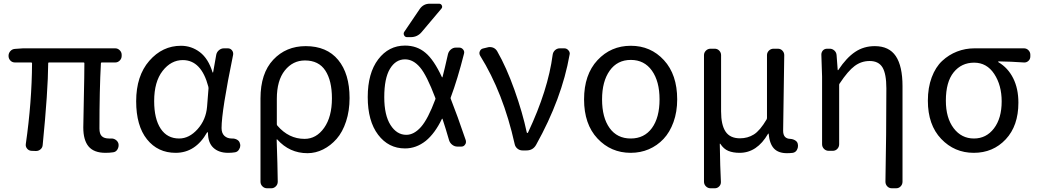

<svg xmlns="http://www.w3.org/2000/svg" viewBox="-20 -800 5513 1021"><path d="M541 12.7Q479.5 12.7 451.2 -21Q422.9 -54.7 422.9 -122.1Q422.9 -148.4 425.8 -274.9Q428.7 -401.4 428.7 -463.9Q428.7 -467.8 424.8 -467.8H240.2Q236.3 -467.8 236.3 -463.9Q235.4 -315.4 207 -29.3Q206.1 -14.6 194.8 -5.4Q183.6 3.9 168.9 2.9L146.5 2Q132.8 1 124 -9.8Q115.2 -20.5 117.2 -34.2Q149.4 -257.8 150.4 -463.9Q150.4 -467.8 145.5 -467.8H59.6Q44.9 -467.8 35.2 -478Q25.4 -488.3 25.4 -502.9Q25.4 -517.6 35.2 -528.3Q44.9 -539.1 59.6 -540L102.5 -543H592.8Q606.4 -543 616.7 -532.7Q627 -522.5 627 -508.8V-502.9Q627 -488.3 616.7 -478Q606.4 -467.8 592.8 -467.8H521.5Q516.6 -467.8 516.6 -463.9Q508.8 -322.3 508.8 -116.2Q508.8 -87.9 521.5 -75.7Q534.2 -63.5 559.6 -63.5Q564.5 -63.5 569.3 -63.5Q584 -64.5 595.7 -56.2Q607.4 -47.9 610.4 -34.2V-33.2Q612.3 -18.6 604.5 -5.4Q596.7 7.8 582 9.8Q563.5 12.7 541 12.7Z M914.1 12.7Q819.3 12.7 761.7 -59.1Q704.1 -130.9 704.1 -261.7Q704.1 -396.5 773.9 -476.6Q843.8 -556.6 942.4 -556.6Q998 -556.6 1043 -522.5Q1087.9 -488.3 1110.4 -415Q1110.4 -414.1 1111.8 -414.1Q1113.3 -414.1 1113.3 -415L1129.9 -508.8Q1132.8 -523.4 1144.5 -533.2Q1156.2 -543 1170.9 -543H1191.4Q1205.1 -543 1213.4 -532.7Q1221.7 -522.5 1219.7 -508.8Q1158.2 -210 1158.2 -119.1Q1158.2 -91.8 1173.3 -77.6Q1188.5 -63.5 1211.9 -63.5Q1213.9 -63.5 1215.8 -63.5Q1230.5 -63.5 1242.2 -56.2Q1253.9 -48.8 1255.9 -36.1L1256.8 -35.2Q1257.8 -30.3 1257.8 -26.4Q1257.8 -15.6 1252 -6.8Q1245.1 6.8 1230.5 9.8Q1212.9 12.7 1193.4 12.7Q1143.6 12.7 1114.7 -14.2Q1085.9 -41 1085.9 -94.7Q1085.9 -96.7 1084 -96.7Q1082 -96.7 1081.1 -95.7Q1019.5 12.7 914.1 12.7ZM932.6 -63.5Q986.3 -63.5 1030.8 -113.3Q1075.2 -163.1 1081.1 -232.4L1088.9 -331.1Q1088.9 -335 1087.9 -338.9Q1050.8 -480.5 952.1 -480.5Q889.6 -480.5 844.7 -422.9Q799.8 -365.2 799.8 -262.7Q799.8 -168 834.5 -115.7Q869.1 -63.5 932.6 -63.5Z M1400.4 201.2Q1385.7 201.2 1375.5 190.9Q1365.2 180.7 1365.2 166V-276.4Q1365.2 -410.2 1433.1 -482.4Q1501 -554.7 1605.5 -554.7Q1717.8 -554.7 1778.3 -481.4Q1838.9 -408.2 1838.9 -278.3Q1838.9 -210.9 1820.3 -154.3Q1801.8 -97.7 1770 -61.5Q1738.3 -25.4 1698.2 -5.4Q1658.2 14.6 1615.2 14.6Q1519.5 14.6 1454.1 -58.6Q1453.1 -59.6 1452.1 -59.1Q1451.2 -58.6 1451.2 -57.6Q1456.1 82 1457 166Q1457 180.7 1446.8 190.9Q1436.5 201.2 1422.9 201.2ZM1599.6 -61.5Q1662.1 -61.5 1703.6 -120.1Q1745.1 -178.7 1745.1 -277.3Q1745.1 -371.1 1710 -424.8Q1674.8 -478.5 1601.6 -478.5Q1537.1 -478.5 1494.6 -425.3Q1452.1 -372.1 1452.1 -274.4V-139.6Q1452.1 -134.8 1455.1 -131.8Q1515.6 -61.5 1599.6 -61.5Z M2294.9 -271.5Q2296.9 -275.4 2294.9 -279.3Q2249 -400.4 2213.9 -441.4Q2177.7 -484.4 2133.8 -484.4Q2084 -484.4 2053.7 -434.1Q2023.4 -383.8 2023.4 -283.2Q2023.4 -187.5 2056.6 -135.3Q2089.8 -83 2140.6 -83Q2181.6 -83 2218.8 -125Q2255.9 -167 2294.9 -271.5ZM2211.9 -752Q2231.4 -780.3 2265.6 -780.3H2314.5Q2325.2 -780.3 2329.6 -771Q2334 -761.7 2327.1 -753.9L2221.7 -628.9Q2199.2 -602.5 2164.1 -602.5H2144.5Q2133.8 -602.5 2128.9 -612.3Q2124 -622.1 2129.9 -630.9ZM2362.3 -512.7Q2366.2 -527.3 2377.9 -537.1Q2389.6 -546.9 2404.3 -546.9H2421.9Q2434.6 -546.9 2442.9 -536.6Q2451.2 -526.4 2447.3 -513.7Q2413.1 -378.9 2377 -282.2Q2375 -278.3 2377 -274.4Q2411.1 -188.5 2457 -53.7Q2458 -48.8 2458 -44.9Q2458 -37.1 2453.1 -31.2Q2446.3 -20.5 2433.6 -20.5H2412.1Q2397.5 -20.5 2385.3 -29.8Q2373 -39.1 2368.2 -53.7Q2349.6 -118.2 2333 -168Q2333 -168.9 2332 -168.9Q2331.1 -168.9 2330.1 -168Q2293 -90.8 2244.1 -50.8Q2193.4 -10.7 2133.8 -10.7Q2045.9 -10.7 1990.7 -83.5Q1935.5 -156.2 1935.5 -283.7Q1935.5 -411.1 1991.2 -484.4Q2046.9 -557.6 2133.8 -557.6Q2197.3 -557.6 2242.2 -519.5Q2287.1 -482.4 2330.1 -389.6Q2331.1 -388.7 2332 -388.7Q2333 -388.7 2333 -389.6Q2342.8 -425.8 2362.3 -512.7Z M2831.1 -30.3Q2814.5 0 2779.3 0H2758.8Q2743.2 0 2731.4 -9.8Q2719.7 -19.5 2716.8 -34.2Q2656.2 -306.6 2533.2 -503.9Q2529.3 -510.7 2529.3 -517.6Q2529.3 -521.5 2531.2 -526.4Q2536.1 -539.1 2547.9 -542L2572.3 -547.9Q2578.1 -549.8 2585 -549.8Q2592.8 -549.8 2601.6 -546.9Q2616.2 -541 2624 -527.3Q2672.9 -442.4 2715.8 -321.8Q2758.8 -201.2 2781.2 -95.7Q2782.2 -92.8 2784.7 -92.8Q2787.1 -92.8 2788.1 -95.7Q2894.5 -321.3 2918.9 -508.8Q2920.9 -523.4 2931.6 -533.2Q2942.4 -543 2957 -543H2980.5Q2994.1 -543 3002.9 -532.2Q3009.8 -524.4 3009.8 -514.6Q3009.8 -511.7 3008.8 -508.8Q2967.8 -275.4 2831.1 -30.3Z M3334 12.7Q3228.5 12.7 3157.2 -63.5Q3085.9 -139.6 3085.9 -271.5Q3085.9 -403.3 3157.2 -480Q3228.5 -556.6 3334.5 -556.6Q3440.4 -556.6 3510.7 -480Q3581.1 -403.3 3581.1 -271.5Q3581.1 -205.1 3561.5 -150.9Q3542 -96.7 3508.3 -61Q3474.6 -25.4 3430.2 -6.3Q3385.7 12.7 3334 12.7ZM3487.3 -271.5Q3487.3 -367.2 3446.8 -424.3Q3406.2 -481.4 3334.5 -481.4Q3262.7 -481.4 3222.2 -424.3Q3181.6 -367.2 3181.6 -271.5Q3181.6 -174.8 3221.7 -119.1Q3261.7 -63.5 3334 -63.5Q3406.2 -63.5 3446.8 -119.1Q3487.3 -174.8 3487.3 -271.5Z M3758.8 201.2Q3744.1 201.2 3733.9 190.9Q3723.6 180.7 3723.6 166V-506.8Q3723.6 -520.5 3733.9 -530.8Q3744.1 -541 3758.8 -541H3780.3Q3794.9 -541 3804.7 -530.8Q3814.5 -520.5 3814.5 -506.8V-208Q3814.5 -135.7 3838.4 -100.1Q3862.3 -64.5 3915 -64.5Q3956.1 -64.5 3988.8 -85Q4021.5 -105.5 4056.6 -165Q4058.6 -168.9 4058.6 -173.8V-506.8Q4058.6 -520.5 4068.8 -530.8Q4079.1 -541 4093.8 -541H4116.2Q4130.9 -541 4140.6 -530.8Q4150.4 -520.5 4150.4 -506.8Q4144.5 -147.5 4144.5 -104.5Q4144.5 -62.5 4182.6 -61.5Q4197.3 -60.5 4209 -53.2Q4220.7 -45.9 4222.7 -33.2V-32.2Q4223.6 -28.3 4223.6 -24.4Q4223.6 -12.7 4217.8 -2.9Q4210.9 9.8 4196.3 12.7Q4181.6 14.6 4165 14.6Q4119.1 14.6 4095.7 -10.3Q4072.3 -35.2 4067.4 -88.9Q4066.4 -89.8 4065.4 -89.8Q4064.5 -89.8 4064.5 -88.9Q4005.9 12.7 3913.1 12.7Q3877.9 12.7 3853 2.4Q3828.1 -7.8 3810.5 -35.2Q3809.6 -36.1 3808.6 -36.1Q3807.6 -36.1 3807.6 -35.2Q3809.6 93.8 3813.5 166Q3814.5 180.7 3804.7 190.9Q3794.9 201.2 3781.2 201.2Z M4779.3 166Q4779.3 180.7 4769.5 190.9Q4759.8 201.2 4745.1 201.2H4722.7Q4708 201.2 4698.2 190.9Q4688.5 180.7 4688.5 166Q4693.4 -85.9 4693.4 -330.1Q4693.4 -407.2 4672.9 -441.4Q4652.3 -475.6 4604.5 -475.6Q4560.5 -475.6 4524.9 -449.2Q4489.3 -422.9 4445.3 -356.4Q4442.4 -353.5 4442.4 -348.6V-33.2Q4442.4 -18.6 4432.6 -8.3Q4422.9 2 4408.2 2H4386.7Q4372.1 2 4361.8 -8.3Q4351.6 -18.6 4351.6 -33.2V-392.6L4347.7 -509.8Q4347.7 -521.5 4355.5 -531.2Q4364.3 -541 4378.9 -541H4392.6Q4406.2 -541 4417 -531.2Q4427.7 -521.5 4428.7 -506.8L4434.6 -428.7Q4434.6 -426.8 4436 -426.8Q4437.5 -426.8 4438.5 -428.7Q4481.4 -493.2 4527.3 -523.9Q4573.2 -554.7 4631.8 -554.7Q4708 -554.7 4743.7 -501.5Q4779.3 -448.2 4779.3 -341.8Z M5158.2 12.7Q5055.7 12.7 4984.9 -61.5Q4914.1 -135.7 4914.1 -264.6Q4914.1 -334 4934.6 -388.7Q4955.1 -443.4 4990.2 -476.1Q5025.4 -508.8 5069.3 -525.9Q5113.3 -543 5162.1 -543H5424.8Q5439.5 -543 5449.2 -532.7Q5459 -522.5 5459 -508.8V-500Q5459 -485.4 5448.7 -476.1Q5438.5 -466.8 5424.8 -467.8Q5354.5 -472.7 5290 -473.6Q5288.1 -473.6 5288.1 -471.7Q5288.1 -469.7 5290 -468.8Q5339.8 -439.5 5367.7 -384.3Q5395.5 -329.1 5395.5 -253.9Q5395.5 -130.9 5328.1 -59.1Q5260.7 12.7 5158.2 12.7ZM5159.2 -63.5Q5224.6 -63.5 5265.6 -117.2Q5306.6 -170.9 5306.6 -260.7Q5306.6 -346.7 5267.1 -406.7Q5227.5 -466.8 5160.2 -466.8Q5092.8 -466.8 5051.3 -415.5Q5009.8 -364.3 5009.8 -264.6Q5009.8 -172.9 5051.3 -118.2Q5092.8 -63.5 5159.2 -63.5Z"/></svg>

Font: Gen Jyuu GothicL Regular
Style: Regular
Weight: 400
Designer: [Source Han Sans]
Ryoko NISHIZUKA  (kana & ideographs); Paul D. Hunt (Latin, Greek & Cyrillic); Wenlong ZHANG  (bopomofo
Version: Version 1.002.20150607